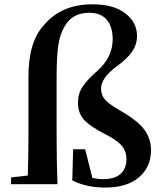

<svg xmlns="http://www.w3.org/2000/svg" viewBox="-20 -850 740 886"><path d="M111.3 -235.4V-497.1Q111.3 -658.2 183.6 -735.4Q263.7 -830.1 407.2 -830.1Q503.9 -830.1 558.1 -788.6Q612.3 -747.1 612.3 -684.6Q612.3 -644.5 589.4 -611.3Q566.4 -578.1 517.6 -543Q446.3 -490.2 446.3 -440.4Q446.3 -410.2 465.8 -388.7Q485.4 -367.2 543 -335Q616.2 -292 646.5 -251Q676.8 -210 676.8 -157.2Q676.8 -79.1 621.1 -31.7Q565.4 15.6 465.8 15.6Q378.9 15.6 313.5 -17.6L317.4 -161.1H373L406.2 -29.3Q429.7 -23.4 457 -23.4Q510.7 -23.4 537.1 -48.3Q563.5 -73.2 563.5 -115.2Q563.5 -151.4 542.5 -176.8Q521.5 -202.1 464.8 -231.4Q400.4 -263.7 370.1 -294.9Q339.8 -326.2 339.8 -376Q339.8 -418 361.3 -450.2Q382.8 -482.4 428.7 -522.5Q500 -585.9 500 -668.9Q500 -725.6 473.1 -758.3Q446.3 -791 391.6 -791Q310.5 -791 276.4 -724.6Q255.9 -690.4 248.5 -637.7Q241.2 -585 241.2 -484.4V-235.4Q241.2 -104.5 245.1 0H31.2V-31.2L108.4 -40Q111.3 -136.7 111.3 -235.4Z"/></svg>

Font: GenYoMin TW TTF Bold
Style: Regular
Weight: 700
Version: Version 1.300